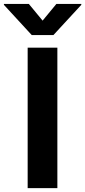

<svg xmlns="http://www.w3.org/2000/svg" viewBox="-80 -974 441 994"><path d="M217 -727.3H63.2V0H217ZM69.2 -953.8H-59.7V-948.9L84.2 -792.6H196.7L340.9 -948.9V-953.8H212L140.6 -867.2Z"/></svg>

Font: Karasuma Gothic
Style: Bold
Weight: 700
Designer: Rasmus Andersson / Ryoko Nishizuka
Foundry: Genbu
Version: Version 1.00